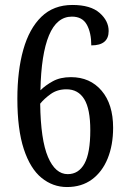

<svg xmlns="http://www.w3.org/2000/svg" viewBox="-20 -744 517 774"><path d="M250 10Q193 10 147.5 -27Q102 -64 76 -143Q50 -222 50 -346Q50 -459 74 -544Q98 -629 147 -676.5Q196 -724 272 -724Q345 -724 381.5 -692Q418 -660 418 -619Q418 -561 348 -561Q348 -612 330 -644.5Q312 -677 270 -677Q209 -677 177.5 -601.5Q146 -526 143 -380Q163 -400 193 -416.5Q223 -433 266 -433Q343 -433 389.5 -378.5Q436 -324 436 -229Q436 -159 414 -105Q392 -51 350.5 -20.5Q309 10 250 10ZM253 -42Q297 -42 320.5 -84.5Q344 -127 344 -219Q344 -305 319.5 -344.5Q295 -384 248 -384Q211 -384 184.5 -365Q158 -346 142 -326Q144 -180 173.5 -111Q203 -42 253 -42Z"/></svg>

Font: Noto Serif Tamil Condensed
Style: Regular
Weight: 400
Width: 3
Designer: Indian Type Foundry, Tom Grace, and the Monotype Design Team
Foundry: Monotype Imaging Inc.
Version: Version 2.004; ttfautohint (v1.8.4.7-5d5b)